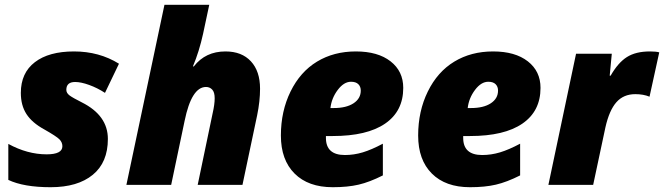

<svg xmlns="http://www.w3.org/2000/svg" viewBox="-20 -780 2801 810"><path d="M296.9 -434.1Q259.8 -434.1 259.8 -400.9Q259.8 -387.7 273.4 -377.4Q287.1 -367.2 325.2 -348.1Q435.1 -293 435.1 -193.8Q435.1 -94.7 371.3 -42.5Q307.6 9.8 193.8 9.8Q80.1 9.8 15.1 -21V-172.9Q95.7 -128.9 176.8 -128.9Q243.2 -128.9 243.2 -163.1Q243.2 -179.7 230.5 -192.4Q217.8 -205.1 167 -233.9Q115.2 -262.2 91.6 -298.8Q67.9 -335.4 67.9 -388.2Q67.9 -472.2 127 -517.6Q186 -563 292.2 -563Q398.4 -563 481.9 -511.2L422.9 -388.2Q390.6 -409.2 356.2 -421.6Q321.8 -434.1 296.9 -434.1Z M877 -301.8Q885.7 -339.8 885.7 -365.5Q885.7 -391.1 875.2 -402.1Q864.7 -413.1 849.1 -413.1Q788.1 -413.1 758.8 -270L702.1 0H513.2L673.8 -759.8H862.8L836.9 -638.2Q820.3 -562.5 793.9 -500H797.9Q846.7 -563 931.2 -563Q1000 -563 1038.6 -521.2Q1077.1 -479.5 1077.1 -405.8Q1077.1 -353 1064.9 -293.9L1002.9 0H814Z M1383.8 9.8Q1280.3 9.8 1222.7 -47.9Q1165 -105.5 1165 -208.3Q1165 -311 1205.8 -394Q1246.6 -477.1 1317.4 -520Q1388.2 -563 1481.2 -563Q1574.2 -563 1627.7 -521.2Q1681.2 -479.5 1681.2 -409.2Q1681.2 -311 1604.7 -258.5Q1528.3 -206.1 1383.8 -206.1H1355V-198.2Q1355 -126 1435.1 -126Q1473.1 -126 1510.3 -137.2Q1547.4 -148.4 1595.2 -173.8V-40Q1539.1 -11.7 1492.9 -1Q1446.8 9.8 1383.8 9.8ZM1388.2 -324.2Q1440.9 -324.2 1471.4 -344.2Q1502 -364.3 1502 -397.9Q1502 -414.6 1491.7 -424.8Q1481.4 -435.1 1460.9 -435.1Q1430.7 -435.1 1404.8 -400.6Q1378.9 -366.2 1374 -324.2Z M1962.9 9.8Q1859.4 9.8 1801.8 -47.9Q1744.1 -105.5 1744.1 -208.3Q1744.1 -311 1784.9 -394Q1825.7 -477.1 1896.5 -520Q1967.3 -563 2060.3 -563Q2153.3 -563 2206.8 -521.2Q2260.3 -479.5 2260.3 -409.2Q2260.3 -311 2183.8 -258.5Q2107.4 -206.1 1962.9 -206.1H1934.1V-198.2Q1934.1 -126 2014.2 -126Q2052.2 -126 2089.4 -137.2Q2126.5 -148.4 2174.3 -173.8V-40Q2118.2 -11.7 2072 -1Q2025.9 9.8 1962.9 9.8ZM1967.3 -324.2Q2020 -324.2 2050.5 -344.2Q2081.1 -364.3 2081.1 -397.9Q2081.1 -414.6 2070.8 -424.8Q2060.5 -435.1 2040 -435.1Q2009.8 -435.1 1983.9 -400.6Q1958 -366.2 1953.1 -324.2Z M2722.2 -563Q2748.5 -563 2761.2 -559.1L2720.2 -372.1Q2694.3 -382.8 2660.2 -382.8Q2610.4 -382.8 2580.3 -348.6Q2550.3 -314.5 2534.2 -243.2L2482.4 0H2293.5L2410.2 -553.2H2561L2552.2 -460.9H2556.2Q2587.4 -515.6 2624.8 -539.3Q2662.1 -563 2722.2 -563Z"/></svg>

Font: Open Sans Hebrew Extra Bold
Style: Italic
Weight: 800
Italic angle: -12°
Foundry: Ascender Corporation, Yanek Iontef
Version: Version 2.001;PS 002.001;hotconv 1.0.70;makeotf.lib2.5.58329